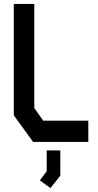

<svg xmlns="http://www.w3.org/2000/svg" viewBox="-20 -720 498 974"><path d="M148 0 50 -135V-700H154V-172L199 -108H428V0ZM182 195 217 149V43H286V171L236 234Z"/></svg>

Font: Turret Road ExtraBold
Style: Regular
Weight: 800
Designer: Noponies
Foundry: Noponies
Version: Version 1.001; ttfautohint (v1.8)